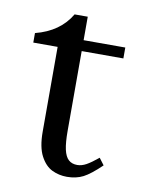

<svg xmlns="http://www.w3.org/2000/svg" viewBox="-64 -533 446 588"><g transform="rotate(10 159.5 -239.0)"><path d="M87.1 -115.2V-379H11.4V-408.6Q86.8 -427.8 121 -486H161.9V-413H291.5V-379.1H161.9V-131Q161.9 -94.6 166.6 -73.2Q171.4 -51.9 181.7 -42.6Q192 -33.2 208.8 -33.2Q222.5 -33.2 236.8 -41.1Q251.1 -49 273 -67L288.8 -46Q256.2 -14.5 234.3 -3.2Q212.4 8 183.8 8Q158.9 8 137.4 -2.4Q115.9 -12.8 101.5 -40.1Q87.1 -67.4 87.1 -115.2Z"/></g></svg>

Font: Didactic
Style: Regular
Weight: 400
Designer: Tyler Finck
Foundry: Etcetera Type Co
Version: Version 3.007;FEAKit 1.0